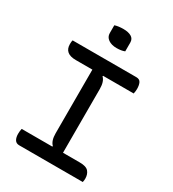

<svg xmlns="http://www.w3.org/2000/svg" viewBox="-215 -1026 1029 1143"><g transform="rotate(30 300.0 -455.0)"><path d="M233 -902Q257 -910 292 -910Q326 -910 346.5 -898Q367 -886 367 -860V-800Q345 -791 312 -791Q277 -791 255 -806.5Q233 -822 233 -848ZM537 0H100Q79 0 69.5 -15.5Q60 -31 60 -56Q60 -66 61 -75.5Q62 -85 64 -92H274L276 -96Q252 -119 252 -170V-608H138Q60 -608 60 -673Q60 -691 63 -700H501Q524 -700 532 -683.5Q540 -667 540 -641Q540 -634 539 -625Q538 -616 536 -608H326L324 -604Q348 -582 348 -530V-92H463Q508 -92 524 -73Q540 -54 540 -25Q540 -12 537 0Z"/></g></svg>

Font: Recursive Mn Csl St
Style: Regular
Weight: 400
Monospace: yes
Version: Version 1.079;hotconv 1.0.112;makeotfexe 2.5.65598; ttfautoh